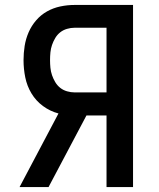

<svg xmlns="http://www.w3.org/2000/svg" viewBox="-20 -755 640 775"><path d="M176 0H59L216 -297Q182 -306 153.5 -327Q125 -348 107 -378Q89 -408 82 -442.5Q75 -477 75 -512Q75 -541 79.5 -569.5Q84 -598 95.5 -624.5Q107 -651 126 -673Q145 -695 170 -709Q195 -723 223.5 -729Q252 -735 281 -735H517V0H410V-289H329ZM281 -382H410V-643H281Q266 -643 250.5 -638.5Q235 -634 223 -624.5Q211 -615 203 -601.5Q195 -588 190 -573.5Q185 -559 183.5 -543.5Q182 -528 182 -512Q182 -497 183.5 -481.5Q185 -466 190 -451.5Q195 -437 203 -423.5Q211 -410 223 -400.5Q235 -391 250.5 -386.5Q266 -382 281 -382Z"/></svg>

Font: Iosevka Aile Semibold
Style: Regular
Weight: 600
Designer: Belleve Invis
Foundry: Belleve Invis
Version: Version 31.1.0; ttfautohint (v1.8.4)